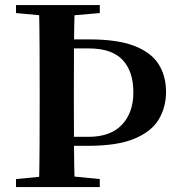

<svg xmlns="http://www.w3.org/2000/svg" viewBox="-20 -761 725 781"><path d="M214.1 -167.8V-204.4H339.8Q429.5 -204.4 476 -253.6Q522.5 -302.7 522.5 -385.4Q522.5 -470.5 478.7 -517.3Q434.9 -564.1 340.2 -564.1H214.1V-600.7H344.9Q457 -600.7 525.3 -574.7Q593.5 -548.7 624.4 -500.9Q655.4 -453.1 655.4 -387.2Q655.4 -324.7 625.7 -275.2Q596.1 -225.7 526.5 -196.7Q457 -167.8 336.7 -167.8ZM138.6 0Q140.6 -85.2 141 -171.8Q141.4 -258.5 141.4 -346.1V-393.6Q141.4 -481.3 141 -567.7Q140.6 -654.1 138.6 -740.5H284.1Q281.4 -655.6 280.9 -568.8Q280.4 -482 280.4 -395.4V-346.9Q280.4 -260.5 280.9 -173.6Q281.4 -86.6 284.1 0ZM193.8 -694.2 45.1 -707.9V-740.5H385.9V-707.9L229 -694.2ZM45.1 0V-32.6L198.2 -47.3H237L385.9 -32.6V0Z"/></svg>

Font: Noto Serif KR ExtraLight
Style: Regular
Weight: 200
Designer: Ryoko NISHIZUKA 西塚涼子 (kana & ideographs); Frank Grießhammer (Latin, Greek & Cyrillic); Wenlong ZHANG 张文龙 (bopomofo); San
Foundry: Adobe
Version: Version 2.002-H1;hotconv 1.1.0;makeotfexe 2.6.0